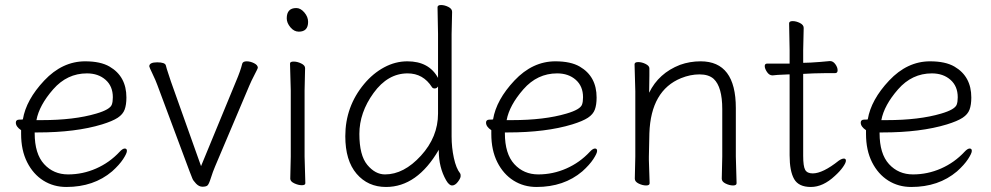

<svg xmlns="http://www.w3.org/2000/svg" viewBox="-20 -728 3945 764"><path d="M118 -201V-198Q118 -116 155.5 -75Q193 -34 251 -34Q309 -34 362.5 -57.5Q416 -81 456 -124Q468 -137 476.5 -137Q485 -137 485 -127.5Q485 -118 470 -95Q455 -72 426 -46Q353 16 244 16Q193 16 152.5 -9.5Q112 -35 88 -82.5Q64 -130 64 -195V-210Q43 -224 43 -240Q43 -252 57 -252Q71 -252 71 -253Q84 -331 156 -407.5Q228 -484 319 -484Q380 -484 416 -463Q483 -424 483 -340Q483 -311 476 -292Q469 -273 448.5 -259.5Q428 -246 386 -233Q281 -201 130 -201ZM146 -250Q275 -250 363 -276Q418 -292 425 -312Q429 -323 429 -341Q429 -385 400 -410.5Q371 -436 326 -436Q247 -436 191.5 -372.5Q136 -309 125 -250Z M574 -464Q574 -480 605.5 -480Q637 -480 640 -467.5Q643 -455 649 -437.5Q655 -420 660 -404L780 -67L919 -404Q937 -446 944 -475Q947 -484 961.5 -484Q976 -484 991 -476.5Q1006 -469 1006 -458Q1006 -456 992.5 -430Q979 -404 972 -387L836 -66Q827 -45 819 -19.5Q811 6 805 10.5Q799 15 785.5 15Q772 15 760 2.5Q748 -10 745 -19Q742 -28 734 -47L606 -390Q600 -407 587 -434Q574 -461 574 -464Z M1121 -655Q1121 -696 1159 -696Q1176 -696 1191 -678.5Q1206 -661 1206 -641Q1206 -602 1169 -602Q1150 -602 1135.5 -619.5Q1121 -637 1121 -655ZM1135 -17 1137 -105V-368L1134 -475Q1134 -483 1148.5 -483Q1163 -483 1178.5 -475.5Q1194 -468 1194 -457L1192 -368V-105L1195 1Q1195 9 1181 9Q1167 9 1151 1.5Q1135 -6 1135 -17Z M1779 -681 1777 -592V-185Q1777 -141 1786 -99.5Q1795 -58 1811 -38Q1813 -36 1813 -27.5Q1813 -19 1802 -4.5Q1791 10 1779 10Q1767 10 1755 -11Q1726 -62 1726 -128V-132Q1640 16 1516 16Q1444 16 1399 -36.5Q1354 -89 1354 -186Q1354 -304 1429 -394Q1464 -436 1508.5 -460Q1553 -484 1601 -484Q1687 -484 1723 -418V-593L1721 -699Q1721 -708 1735 -708Q1749 -708 1764 -700.5Q1779 -693 1779 -681ZM1723 -384Q1718 -376 1710 -376Q1702 -376 1699 -381Q1664 -436 1602 -436Q1523 -436 1466.5 -358Q1410 -280 1410 -195Q1410 -110 1441.5 -72Q1473 -34 1512 -34Q1587 -34 1655 -108.5Q1723 -183 1723 -276Z M1989 -201V-198Q1989 -116 2026.5 -75Q2064 -34 2122 -34Q2180 -34 2233.5 -57.5Q2287 -81 2327 -124Q2339 -137 2347.5 -137Q2356 -137 2356 -127.5Q2356 -118 2341 -95Q2326 -72 2297 -46Q2224 16 2115 16Q2064 16 2023.5 -9.5Q1983 -35 1959 -82.5Q1935 -130 1935 -195V-210Q1914 -224 1914 -240Q1914 -252 1928 -252Q1942 -252 1942 -253Q1955 -331 2027 -407.5Q2099 -484 2190 -484Q2251 -484 2287 -463Q2354 -424 2354 -340Q2354 -311 2347 -292Q2340 -273 2319.5 -259.5Q2299 -246 2257 -233Q2152 -201 2001 -201ZM2017 -250Q2146 -250 2234 -276Q2289 -292 2296 -312Q2300 -323 2300 -341Q2300 -385 2271 -410.5Q2242 -436 2197 -436Q2118 -436 2062.5 -372.5Q2007 -309 1996 -250Z M2852 -17 2854 -105V-294Q2854 -382 2820 -414Q2800 -432 2763.5 -432Q2727 -432 2690 -417Q2570 -368 2564 -198Q2563 -149 2562 -105V-91Q2562 -91 2565 1Q2565 10 2551 10Q2537 10 2521.5 2.5Q2506 -5 2506 -17L2508 -105V-365L2505 -472Q2505 -481 2519.5 -481Q2534 -481 2549 -473.5Q2564 -466 2564 -456V-428Q2564 -411 2563.5 -392Q2563 -373 2563 -359Q2601 -437 2686 -470Q2725 -484 2768 -484Q2908 -484 2908 -298V-105L2911 1Q2911 10 2897 10Q2883 10 2867.5 2.5Q2852 -5 2852 -17Z M3178 -617 3176 -528V-478L3206 -479Q3242 -481 3282 -485H3283Q3295 -485 3304 -472.5Q3313 -460 3313 -448.5Q3313 -437 3303 -437H3265Q3237 -437 3217 -436L3176 -434V-108Q3176 -66 3184 -52Q3192 -38 3214 -38Q3254 -38 3318 -89Q3330 -97 3338 -97Q3346 -97 3346 -88.5Q3346 -80 3334 -63Q3322 -46 3302 -28Q3255 16 3206.5 16Q3158 16 3140 -15.5Q3122 -47 3122 -110V-432H3118Q3096 -431 3075 -430L3054 -428Q3041 -428 3032 -441.5Q3023 -455 3023 -465Q3023 -475 3033 -475H3122V-528L3120 -635Q3120 -644 3134 -644Q3148 -644 3163 -636.5Q3178 -629 3178 -617Z M3480 -201V-198Q3480 -116 3517.5 -75Q3555 -34 3613 -34Q3671 -34 3724.5 -57.5Q3778 -81 3818 -124Q3830 -137 3838.5 -137Q3847 -137 3847 -127.5Q3847 -118 3832 -95Q3817 -72 3788 -46Q3715 16 3606 16Q3555 16 3514.5 -9.5Q3474 -35 3450 -82.5Q3426 -130 3426 -195V-210Q3405 -224 3405 -240Q3405 -252 3419 -252Q3433 -252 3433 -253Q3446 -331 3518 -407.5Q3590 -484 3681 -484Q3742 -484 3778 -463Q3845 -424 3845 -340Q3845 -311 3838 -292Q3831 -273 3810.5 -259.5Q3790 -246 3748 -233Q3643 -201 3492 -201ZM3508 -250Q3637 -250 3725 -276Q3780 -292 3787 -312Q3791 -323 3791 -341Q3791 -385 3762 -410.5Q3733 -436 3688 -436Q3609 -436 3553.5 -372.5Q3498 -309 3487 -250Z"/></svg>

Font: LXGW WenKai Light
Style: Regular
Weight: 300
Designer: LXGW / Fontworks Inc.
Foundry: LXGW / Fontworks Inc.
Version: Version 1.501; October 10, 2024